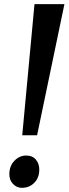

<svg xmlns="http://www.w3.org/2000/svg" viewBox="-20 -894 330 924"><path d="M146 -874H290L158.5 -243H87ZM25 -59Q26 -96.5 50 -121Q74 -145.5 106 -145.5Q136.5 -145.5 153 -125.5Q169.5 -105.5 169 -76.5Q168.5 -37.5 144.5 -13.8Q120.5 10 85 10Q60.5 10 42.2 -9.2Q24 -28.5 25 -59Z"/></svg>

Font: Merriweather 48pt
Style: Bold Italic
Weight: 700
Italic angle: -7.8°
Version: Version 2.101